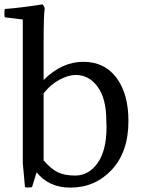

<svg xmlns="http://www.w3.org/2000/svg" viewBox="-27 -836 650 876"><path d="M172 -471Q255 -554 353 -554Q450 -554 504.5 -481Q559 -408 559 -284Q559 -143 483 -61.5Q407 20 294 20Q196 20 140 -50L119 18Q100 21 87 18L77 -92V-747L-5 -757Q-9 -772 -5 -795Q64 -800 167 -816Q176 -806 177 -796Q172 -770 172 -634ZM316 -35Q378 -35 418.5 -92.5Q459 -150 459 -255Q459 -276 458 -287Q458 -386 418.5 -440Q379 -494 319 -494Q284 -494 243 -471.5Q202 -449 172 -410V-104Q206 -65 237 -50Q268 -35 316 -35Z"/></svg>

Font: Adamina
Style: Regular
Weight: 400
Designer: Cyreal (www.cyreal.org)
Foundry: Alexei Vanyashin
Version: Version 1.013